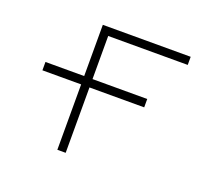

<svg xmlns="http://www.w3.org/2000/svg" viewBox="-97 -641 821 760"><g transform="rotate(20 314.0 -261.0)"><path d="M50.8 -273.4V-308.6H213.9V-524.4H584V-490.2H249V-308.6H479.5V-273.4H249V2H213.9V-273.4Z"/></g></svg>

Font: Gen Shin Gothic ExtraLight
Style: Regular
Weight: 100
Designer: [Source Han Sans]
Ryoko NISHIZUKA  (kana & ideographs); Paul D. Hunt (Latin, Greek & Cyrillic); Wenlong ZHANG  (bopomofo
Version: Version 1.002.20150607